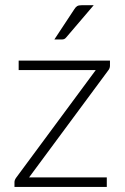

<svg xmlns="http://www.w3.org/2000/svg" viewBox="-20 -736 492 756"><path d="M413 -477.5Q413 -467 406 -458.5L94.5 -37.5H400.5V0H37V-19Q37 -27.5 44.5 -37.5L357 -460H53.5V-497.5H413ZM349 -715.5 241 -589Q237 -584 232.8 -582.2Q228.5 -580.5 222.5 -580.5H194L272.5 -699.5Q278 -708.5 284 -712Q290 -715.5 302 -715.5Z"/></svg>

Font: Lato TR Light
Style: Regular
Weight: 300
Designer: Lukasz Dziedzic
Foundry: Lukasz Dziedzic
Version: Version 1.104 2013